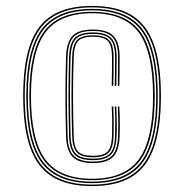

<svg xmlns="http://www.w3.org/2000/svg" viewBox="-20 -625 623 650"><path d="M291.8 5Q209.2 5 157.8 -26.2Q106.2 -57.5 82.4 -124.8Q58.5 -192 58.5 -300Q58.5 -408 82.4 -475.2Q106.2 -542.5 157.8 -573.8Q209.2 -605 291.8 -605Q374.2 -605 425.6 -573.8Q477 -542.5 500.9 -475.2Q524.8 -408 524.8 -300Q524.8 -192 500.9 -124.8Q477 -57.5 425.6 -26.2Q374.2 5 291.8 5ZM291.8 0Q372.2 0 422.5 -30.8Q472.8 -61.5 496.1 -127.6Q519.5 -193.8 519.5 -300Q519.5 -406.2 496.1 -472.4Q472.8 -538.5 422.5 -569.2Q372.2 -600 291.8 -600Q211 -600 160.8 -569.2Q110.5 -538.5 87.1 -472.4Q63.8 -406.2 63.8 -300Q63.8 -193.8 87.1 -127.6Q110.5 -61.5 160.8 -30.8Q211 0 291.8 0ZM291.8 -5Q173.5 -5 121.2 -74Q69 -143 69 -300Q69 -457 121.2 -526Q173.5 -595 291.8 -595Q410 -595 462.1 -526Q514.2 -457 514.2 -300Q514.2 -143 462.1 -74Q410 -5 291.8 -5ZM291.8 -10Q407 -10 458 -77.9Q509 -145.8 509 -300Q509 -454.2 458 -522.1Q407 -590 291.8 -590Q176.2 -590 125.2 -522.1Q74.2 -454.2 74.2 -300Q74.2 -145.8 125.2 -77.9Q176.2 -10 291.8 -10ZM291.8 -15Q179 -15 129.2 -81.8Q79.5 -148.5 79.5 -300Q79.5 -451.8 129.2 -518.4Q179 -585 291.8 -585Q404.5 -585 454.1 -518.4Q503.8 -451.8 503.8 -300Q503.8 -148.5 454.1 -81.8Q404.5 -15 291.8 -15ZM291.8 -19.8Q401.5 -19.8 449.9 -85.4Q498.2 -151 498.2 -300Q498.2 -449 449.9 -514.6Q401.5 -580.2 291.8 -580.2Q181.8 -580.2 133.2 -514.6Q84.8 -449 84.8 -300Q84.8 -151 133.2 -85.4Q181.8 -19.8 291.8 -19.8ZM294.5 -73Q245.8 -73 225.4 -94.4Q205 -115.8 203.5 -164.8Q201.5 -239 201.5 -302.2Q201.5 -365.5 203.5 -432.5Q205.2 -482 225.5 -503.5Q245.8 -525 294.5 -525Q342.8 -525 363.8 -503.5Q384.8 -482 385 -432.8Q385 -413 384.9 -388.9Q384.8 -364.8 384 -334.5H379Q379.5 -364.8 379.6 -388.9Q379.8 -413 379.8 -432.5Q379.8 -479.8 360.1 -500Q340.5 -520.2 294.5 -520.2Q248.5 -520.2 229.4 -500.2Q210.2 -480.2 208.8 -432.2Q206.5 -365.2 206.5 -302.1Q206.5 -239 208.8 -164.8Q210 -117.5 229.4 -97.8Q248.8 -78 294.5 -78Q339.8 -78 359 -97.6Q378.2 -117.2 379.8 -165Q380.5 -185.5 380.4 -210Q380.2 -234.5 379 -264.5H384Q385.5 -234.8 385.6 -210.1Q385.8 -185.5 385 -164.8Q383.5 -115.8 363.2 -94.4Q343 -73 294.5 -73ZM294.5 -82.8Q250.8 -82.8 233 -101.2Q215.2 -119.8 213.8 -165Q211.8 -239.2 211.8 -302.2Q211.8 -365.2 213.8 -432Q215.5 -478 233.1 -496.6Q250.8 -515.2 294.5 -515.2Q338 -515.2 356.2 -496.5Q374.5 -477.8 374.8 -432.5Q374.8 -412.8 374.6 -388.8Q374.5 -364.8 373.8 -334.5H368.5Q369.2 -364.8 369.4 -388.8Q369.5 -412.8 369.5 -432.5Q369.5 -475.8 352.6 -493Q335.8 -510.2 294.5 -510.2Q253.2 -510.2 236.9 -493Q220.5 -475.8 219 -431.8Q217 -365.2 216.9 -302.4Q216.8 -239.5 219 -165.5Q220.2 -122.2 236.8 -105Q253.2 -87.8 294.5 -87.8Q335.2 -87.8 351.8 -104.8Q368.2 -121.8 369.5 -165.2Q370.2 -185.8 370.1 -210.1Q370 -234.5 368.5 -264.5H373.8Q375 -234.5 375.4 -210.2Q375.8 -186 374.8 -165Q373 -119.5 355.4 -101.1Q337.8 -82.8 294.5 -82.8ZM294.5 -92.5Q255.8 -92.5 240.6 -108.5Q225.5 -124.5 224.2 -165.5Q222 -239.5 222 -302.2Q222 -365 224.2 -431.8Q225.5 -473.2 240.6 -489.4Q255.8 -505.5 294.5 -505.5Q333.5 -505.5 348.9 -489.5Q364.2 -473.5 364.5 -432.5Q364.5 -412.5 364.4 -388.5Q364.2 -364.5 363.5 -334.5H358.2Q359 -364.5 359.1 -388.5Q359.2 -412.5 359.2 -432.2Q359 -471.2 345.1 -486Q331.2 -500.8 294.5 -500.8Q258 -500.8 244.4 -486Q230.8 -471.2 229.5 -431.8Q227.2 -365 227.2 -302.2Q227.2 -239.5 229.5 -165.5Q230.5 -126.8 244.2 -112.1Q258 -97.5 294.5 -97.5Q330.5 -97.5 344.2 -112Q358 -126.5 359.2 -165.8Q359.8 -186 359.8 -210.1Q359.8 -234.2 358.2 -264.5H363.5Q364.8 -234.2 364.9 -210Q365 -185.8 364.5 -165.5Q363.2 -124 348 -108.2Q332.8 -92.5 294.5 -92.5Z"/></svg>

Font: Big Shoulders Inline Display ExtraLight
Style: Regular
Weight: 250
Version: Version 2.002